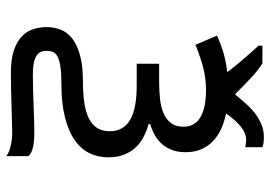

<svg xmlns="http://www.w3.org/2000/svg" viewBox="-150 -556 899 640"><g transform="rotate(90 300.0 -235.5)"><path d="M436 -665Q446.8 -665 454.3 -664.1Q461.9 -663.1 470.2 -660.2V-603Q463.4 -604.5 458 -605.2Q452.6 -606 445.8 -606Q423.3 -606 400.9 -587.6Q378.4 -569.3 357.9 -539.1Q386.7 -533.2 410.6 -522Q434.6 -510.7 451.4 -494.1Q468.3 -477.5 477.5 -455.1Q486.8 -432.6 486.8 -403.8Q486.8 -379.4 480 -360.4Q473.1 -341.3 460.9 -326.9Q448.7 -312.5 431.4 -302.5Q414.1 -292.5 393.1 -286.1V-280.8Q416 -274.4 436.3 -263.9Q456.5 -253.4 471.4 -237.3Q486.3 -221.2 495.1 -198.7Q503.9 -176.3 503.9 -146Q503.9 -113.3 490.5 -84.7Q477.1 -56.2 447.5 -35.2Q418 -14.2 371.3 -2.2Q324.7 9.8 258.8 9.8Q222.7 9.8 200.9 13.2Q179.2 16.6 167.7 22.9Q156.2 29.3 152.6 38.6Q148.9 47.9 148.9 59.1Q148.9 69.8 152.6 78.4Q156.2 86.9 165.3 92.8Q174.3 98.6 189.9 101.8Q205.6 105 229 105Q255.4 105 282 104.2Q308.6 103.5 333.5 102.5Q358.4 101.6 380.4 100.8Q402.3 100.1 419.9 100.1Q455.1 100.1 474.1 105.5Q493.2 110.8 500 120.1V193.8Q495.1 189 486.3 185.3Q477.5 181.6 467 179.2Q456.5 176.8 445.3 175.3Q434.1 173.8 423.8 173.8Q407.2 173.8 384.8 174.6Q362.3 175.3 335.9 176Q309.6 176.8 280.5 177.5Q251.5 178.2 222.2 178.2Q175.8 178.2 146 167.7Q116.2 157.2 99.4 140.4Q82.5 123.5 76.2 102.3Q69.8 81.1 69.8 59.1Q69.8 34.2 78.4 12.2Q86.9 -9.8 107.7 -26.1Q128.4 -42.5 163.8 -52.2Q199.2 -62 252.9 -62Q292.5 -62 323 -66.7Q353.5 -71.3 374.3 -81.8Q395 -92.3 406 -109.1Q417 -126 417 -150.9Q417 -196.8 379.4 -219Q341.8 -241.2 264.2 -241.2H191.9V-315.9H251Q279.8 -315.9 306.9 -318.6Q334 -321.3 355 -329.8Q376 -338.4 388.9 -354.5Q401.9 -370.6 401.9 -397Q401.9 -434.6 370.4 -453.4Q338.9 -472.2 279.8 -472.2Q241.2 -472.2 205.3 -462.9Q169.4 -453.6 128.9 -437L98.1 -508.8Q128.4 -522.5 157.2 -530.8Q186 -539.1 220.2 -543Q210 -556.6 198.5 -570.6Q187 -584.5 175.3 -598.1Q163.6 -611.8 152.6 -624.3Q141.6 -636.7 131.8 -647V-660.2H190.9Q217.3 -643.1 241.9 -619.6Q266.6 -596.2 293.9 -568.8Q307.6 -585.4 322.5 -602.5Q337.4 -619.6 354.7 -633.5Q372.1 -647.5 392.3 -656.2Q412.6 -665 436 -665Z"/></g></svg>

Font: Droid Sans Mono
Style: Regular
Weight: 400
Monospace: yes
Foundry: Ascender Corporation
Version: Version 1.00 build 112